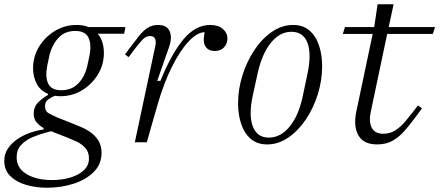

<svg xmlns="http://www.w3.org/2000/svg" viewBox="-58 -667 2078 900"><path d="M163 213Q110 213 64 199.5Q18 186 -10 158Q-38 130 -38 87Q-38 54 -20.5 28.5Q-3 3 24.5 -15.5Q52 -34 84 -45Q116 -56 146 -60V-67Q128 -77 114 -93Q100 -109 100 -134Q100 -167 122.5 -188.5Q145 -210 167 -222V-227Q131 -242 114 -274.5Q97 -307 97 -347Q97 -402 125 -448Q153 -494 199.5 -522Q246 -550 301 -550Q318 -550 331.5 -547.5Q345 -545 357 -540H530L524 -509H400Q415 -491 422 -468Q429 -445 429 -419Q429 -364 401 -318Q373 -272 327 -244Q281 -216 225 -216Q218 -216 211.5 -216.5Q205 -217 199 -218Q186 -213 169.5 -202Q153 -191 153 -169Q153 -145 172 -135Q191 -125 209 -117L282 -88Q299 -81 322 -71.5Q345 -62 367 -46.5Q389 -31 403.5 -7.5Q418 16 418 50Q418 103 381 139.5Q344 176 286 194.5Q228 213 163 213ZM229 -244Q280 -244 311 -278Q342 -312 352 -362L361 -404Q372 -458 357 -490Q342 -522 295 -522Q245 -522 214.5 -488Q184 -454 173 -404L164 -362Q153 -308 167.5 -276Q182 -244 229 -244ZM186 177Q232 177 271 165.5Q310 154 334.5 131.5Q359 109 359 76Q359 45 341.5 26Q324 7 300 -4Q276 -15 258 -22L181 -52L156 -45Q125 -37 93.5 -23.5Q62 -10 41 12.5Q20 35 20 70Q20 121 66.5 149Q113 177 186 177Z M574 0 671 -456Q674 -470 669.5 -484Q665 -498 645 -498Q626 -498 610 -481Q594 -464 571 -434L545 -399L528 -412L551 -443Q573 -472 592 -496.5Q611 -521 632.5 -535.5Q654 -550 683 -550Q724 -550 737 -521Q750 -492 735 -448L679 -288H694Q747 -418 803 -484Q859 -550 927 -550Q965 -550 986.5 -531.5Q1008 -513 1008 -486Q1008 -463 992.5 -445.5Q977 -428 949 -428Q921 -428 907.5 -445.5Q894 -463 898 -493L901 -516Q867 -516 826.5 -473Q786 -430 748 -354Q710 -278 681 -178L630 0Z M1194 10Q1148 10 1117.5 -16Q1087 -42 1072.5 -86Q1058 -130 1058 -183Q1058 -249 1078.5 -314Q1099 -379 1134.5 -432.5Q1170 -486 1217 -518Q1264 -550 1316 -550Q1362 -550 1392 -524.5Q1422 -499 1437 -455Q1452 -411 1452 -357Q1452 -290 1431.5 -224.5Q1411 -159 1375 -106Q1339 -53 1292.5 -21.5Q1246 10 1194 10ZM1202 -22Q1258 -22 1300.5 -74.5Q1343 -127 1362 -220L1383 -320Q1403 -413 1383.5 -465.5Q1364 -518 1308 -518Q1253 -518 1211 -465.5Q1169 -413 1149 -320L1127 -220Q1107 -127 1127 -74.5Q1147 -22 1202 -22Z M1710 10Q1646 10 1622 -32.5Q1598 -75 1612 -143L1689 -508H1549L1559 -540H1696L1712 -647H1787L1764 -540H1981L1971 -508H1757L1680 -143Q1670 -97 1684.5 -68.5Q1699 -40 1739 -40Q1771 -40 1796 -56.5Q1821 -73 1841.5 -97.5Q1862 -122 1879 -144L1901 -173L1920 -159L1898 -129Q1870 -91 1843 -59Q1816 -27 1784.5 -8.5Q1753 10 1710 10Z"/></svg>

Font: Xanh Mono
Style: Italic
Weight: 400
Italic angle: -12°
Monospace: yes
Designer: Lam Bao, Duy Dao
Foundry: Yellow Type Foundry
Version: Version 3.101; ttfautohint (v1.8.3)